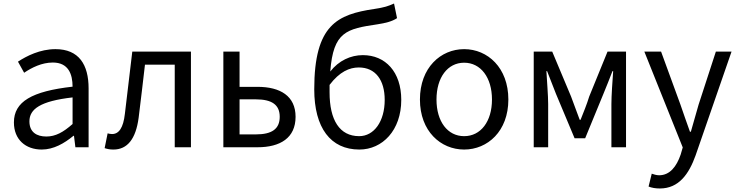

<svg xmlns="http://www.w3.org/2000/svg" viewBox="-20 -836 4186 1090"><path d="M217 13C284 13 345 -22 397 -65H400L408 0H483V-334C483 -469 428 -557 295 -557C207 -557 131 -518 82 -486L117 -423C160 -452 217 -481 280 -481C369 -481 392 -414 392 -344C161 -318 59 -259 59 -141C59 -43 126 13 217 13ZM243 -61C189 -61 147 -85 147 -147C147 -217 209 -262 392 -283V-132C339 -85 295 -61 243 -61Z M624 13C703 13 751 -47 767 -167C780 -268 791 -369 803 -469H972V0H1064V-543H731C717 -426 703 -308 689 -190C680 -110 655 -75 616 -75C606 -75 599 -77 591 -79L574 5C590 10 603 13 624 13Z M1248 0H1442C1571 0 1658 -53 1658 -173C1658 -291 1571 -343 1442 -343H1340V-543H1248ZM1340 -73V-272H1432C1524 -272 1568 -241 1568 -173C1568 -104 1524 -73 1432 -73Z M2020 13C2151 13 2258 -96 2258 -269C2258 -428 2168 -523 2040 -523C1971 -523 1903 -492 1855 -430C1872 -657 1948 -672 2123 -698C2168 -705 2206 -714 2234 -733L2217 -816C2183 -801 2164 -794 2104 -785C1897 -754 1764 -697 1764 -329C1764 -110 1857 13 2020 13ZM1851 -354C1908 -429 1964 -453 2017 -453C2112 -453 2164 -381 2164 -269C2164 -146 2103 -63 2019 -63C1908 -63 1851 -154 1851 -312Z M2615 13C2748 13 2866 -91 2866 -271C2866 -452 2748 -557 2615 -557C2482 -557 2364 -452 2364 -271C2364 -91 2482 13 2615 13ZM2615 -63C2521 -63 2458 -146 2458 -271C2458 -396 2521 -480 2615 -480C2709 -480 2773 -396 2773 -271C2773 -146 2709 -63 2615 -63Z M3010 0H3092V-245C3092 -293 3085 -376 3082 -432H3086C3102 -390 3120 -344 3136 -304L3242 -51H3302L3406 -304C3422 -344 3441 -389 3457 -432H3461C3457 -376 3451 -293 3451 -245V0H3534V-543H3429L3325 -288C3311 -242 3293 -199 3276 -156H3271C3256 -199 3238 -242 3222 -288L3115 -543H3010Z M3726 234C3834 234 3891 152 3929 46L4133 -543H4044L3946 -242C3932 -193 3916 -138 3902 -88H3897C3878 -139 3860 -194 3843 -242L3733 -543H3638L3856 1L3844 42C3821 109 3783 159 3722 159C3707 159 3691 154 3680 150L3662 223C3679 230 3701 234 3726 234Z"/></svg>

Font: Noto Sans Mono CJK SC
Style: Regular
Weight: 400
Designer: Ryoko NISHIZUKA 西塚涼子 (kana, bopomofo & ideographs); Paul D. Hunt (Latin, Greek & Cyrillic); Sandoll Communications 산돌커뮤니
Foundry: Adobe
Version: Version 2.004;hotconv 1.0.118;makeotfexe 2.5.65603